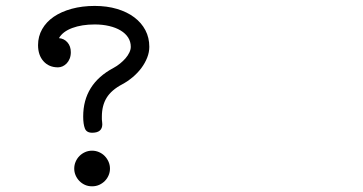

<svg xmlns="http://www.w3.org/2000/svg" viewBox="-20 -638 1244 658"><path d="M295.4 -121.6Q308.1 -121.6 319.3 -116.7Q330.6 -111.8 338.9 -103.3Q347.2 -94.7 352.1 -83.5Q356.9 -72.3 356.9 -60.1Q356.9 -48.3 352.3 -37.4Q347.7 -26.4 339.6 -18.1Q331.5 -9.8 320.3 -4.6Q309.1 0.5 295.4 0.5Q282.2 0.5 271.2 -4.4Q260.3 -9.3 252 -17.8Q243.7 -26.4 239 -37.4Q234.4 -48.3 234.4 -60.1Q234.4 -72.8 239.3 -84Q244.1 -95.2 252.4 -103.5Q260.7 -111.8 271.7 -116.7Q282.7 -121.6 295.4 -121.6ZM330.1 -218.8Q330.1 -216.8 330.3 -215.3Q330.6 -213.9 330.6 -212.4Q330.6 -183.1 295.9 -183.1Q276.4 -183.1 270.8 -198Q265.1 -212.9 265.1 -238.8Q265.1 -350.1 369.1 -405.3Q380.9 -411.6 391.4 -420.2Q401.9 -428.7 410.2 -438.2Q418.5 -447.8 423.3 -458Q428.2 -468.3 428.2 -477.5Q428.2 -495.1 419.2 -509.3Q410.2 -523.4 393.6 -533.4Q377 -543.5 354.2 -548.8Q331.5 -554.2 304.7 -554.2Q260.3 -554.2 227.5 -542Q194.8 -529.8 182.1 -507.3Q199.7 -505.9 211.2 -492.7Q222.7 -479.5 222.7 -459Q222.7 -446.8 218.8 -437Q214.8 -427.2 208.5 -420.7Q202.1 -414.1 194.3 -410.6Q186.5 -407.2 178.7 -407.2Q147.9 -407.2 129.2 -428Q110.4 -448.7 110.4 -483.4Q110.4 -513.2 124.5 -538.1Q138.7 -563 164.3 -580.6Q189.9 -598.1 225.8 -607.9Q261.7 -617.7 304.7 -617.7Q346.7 -617.7 381.1 -607.4Q415.5 -597.2 440.2 -578.6Q464.8 -560.1 478.3 -534.4Q491.7 -508.8 491.7 -477.5Q491.7 -459 484.4 -440.4Q477.1 -421.9 464.6 -405Q452.1 -388.2 435.1 -373.8Q418 -359.4 398.9 -349.1Q361.8 -329.6 345.5 -303Q329.1 -276.4 329.1 -238.3Q329.1 -233.4 329.1 -228.8Q329.1 -224.1 330.1 -218.8Z"/></svg>

Font: Erica Type
Style: Italic
Weight: 400
Monospace: yes
Designer: Peter Wiegel
Foundry: Peter Wiegel
Version: Version 1.000 2010 initial release